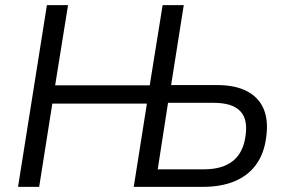

<svg xmlns="http://www.w3.org/2000/svg" viewBox="-20 -725 1112 745"><path d="M50 0 162 -705H244L194 -394H561L611 -705H693L644 -395H821Q892 -395 937.5 -371.5Q983 -348 1002.5 -303.5Q1022 -259 1013 -193Q1005 -129 973.5 -86Q942 -43 890 -21.5Q838 0 768 0H499L550 -323H183L132 0ZM592 -68H771Q844 -68 884.5 -101Q925 -134 933 -200Q942 -264 911 -295Q880 -326 809 -326H632Z"/></svg>

Font: Nunito Sans 10pt SemiCondensed
Style: Italic
Weight: 400
Width: 4
Italic angle: -9°
Designer: Vernon Adams
Foundry: Vernon Adams
Version: Version 3.101;gftools[0.9.27]